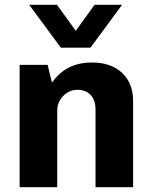

<svg xmlns="http://www.w3.org/2000/svg" viewBox="-20 -782 638 802"><path d="M62 0V-511H179L197 -437Q228 -480 269 -500.5Q310 -521 365 -521Q417 -521 455.5 -501.5Q494 -482 515 -446Q536 -410 536 -360V0H379V-324Q379 -365 358 -386Q337 -407 303 -407Q280 -407 261 -395Q242 -383 230.5 -363.5Q219 -344 219 -319V0ZM490 -762 358 -583H234L102 -762H218L332 -604H261L375 -762Z"/></svg>

Font: Chivo Medium
Style: Bold
Weight: 700
Version: Version 2.002